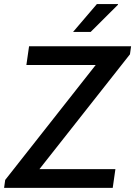

<svg xmlns="http://www.w3.org/2000/svg" viewBox="-23 -910 655 930"><path d="M-3.2 0 2.2 -38.5 440.5 -595.2H104.8L117.8 -686H612L606.5 -647L168 -90.8H536L523 0ZM330.8 -755.2 446.2 -890.2H548.5V-887.2L416 -755.2Z"/></svg>

Font: Chivo Medium
Style: Italic
Weight: 500
Italic angle: -8.05°
Designer: Hector Gatti
Foundry: Omnibus-Type
Version: Version 2.002